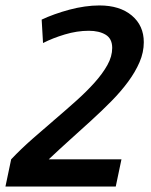

<svg xmlns="http://www.w3.org/2000/svg" viewBox="-31 -685 554 705"><path d="M122 -613Q143 -623 169.5 -632.5Q196 -642 224 -649.5Q252 -657 280 -661Q308 -665 334 -665Q409 -665 453 -628Q497 -591 497 -530Q497 -493 481.5 -457Q466 -421 439.5 -385Q413 -349 378 -313.5Q343 -278 304 -242.5Q265 -207 225 -171Q185 -135 148 -100H415L394 0H-11L10 -100Q46 -138 87.5 -174.5Q129 -211 170 -246Q211 -281 249 -315Q287 -349 316.5 -382Q346 -415 363.5 -446.5Q381 -478 381 -509Q381 -543 357 -557.5Q333 -572 295 -572Q252 -572 207 -558.5Q162 -545 127 -527Z"/></svg>

Font: Quattrocento Sans
Style: Bold Italic
Weight: 700
Designer: Pablo Impallari
Foundry: Pablo Impallari, Igino Marini, Brenda Gallo
Version: Version 2.000